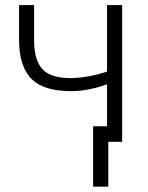

<svg xmlns="http://www.w3.org/2000/svg" viewBox="-20 -548 572 742"><path d="M452.1 0H393.6V-222.2Q362.8 -210.9 326.9 -203.4Q291 -195.8 255.4 -195.8Q206.1 -195.8 168.5 -206.1Q130.9 -216.3 105.5 -239.7Q80.1 -263.2 66.9 -301.3Q53.7 -339.4 53.7 -394.5V-528.3H111.8V-394.5Q111.8 -352.1 120.6 -323.5Q129.4 -294.9 147 -277.8Q164.6 -260.7 191.7 -253.4Q218.8 -246.1 255.4 -246.1Q292.5 -247.1 328.4 -254.2Q364.3 -261.2 393.6 -271.5V-528.3H452.1ZM398.4 173.3H339.8V-60.1H398.4Z"/></svg>

Font: Melbourne
Style: Light
Weight: 300
Designer: Google
Version: Version 2.000980; 2014